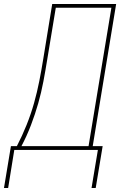

<svg xmlns="http://www.w3.org/2000/svg" viewBox="-39 -755 659 967"><path d="M-19 192 16 -19H46Q73 -71 95 -126Q117 -181 132.5 -236Q148 -291 159 -347Q170 -403 179 -459L224 -735H546L428 -19H478L443 192H422L454 0H33L2 192ZM69 -19H407L522 -716H242L199 -456Q190 -400 179.5 -344.5Q169 -289 153.5 -234.5Q138 -180 117 -125Q96 -70 69 -19Z"/></svg>

Font: Iosevka Curly ThExObl
Style: Regular
Weight: 100
Width: 7
Italic angle: -9°
Monospace: yes
Designer: Belleve Invis
Foundry: Belleve Invis
Version: Version 11.1.0; ttfautohint (v1.8.3)